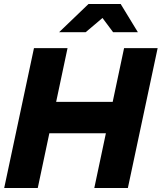

<svg xmlns="http://www.w3.org/2000/svg" viewBox="-20 -941 809 961"><path d="M1 0 150 -700H318L261 -431H544L601 -700H769L620 0H452L510 -274H227L169 0ZM276 -780 423 -921H584L670 -780H546L493 -851L409 -780Z"/></svg>

Font: Red Hat Display Black
Style: Italic
Weight: 900
Italic angle: -12°
Designer: Pentagram, MCKL
Foundry: Pentagram, MCKL
Version: Version 1.023; ttfautohint (v1.8.3)